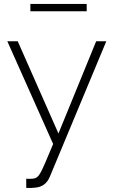

<svg xmlns="http://www.w3.org/2000/svg" viewBox="-20 -729 580 972"><path d="M133.8 -671.9V-709H418.9V-671.9ZM112.8 175.8Q150.9 177.7 160.2 171.9Q173.3 168.5 188.7 138.7Q204.1 108.9 249 0L17.1 -520H69.8L275.9 -53.2L466.8 -520H518.1L232.9 164.1Q211.4 218.3 154.8 221.2Q138.7 223.6 112.8 222.2Z"/></svg>

Font: Rawline Light
Style: Regular
Weight: 300
Designer: Matt McInerney, Pablo Impallari, Rodrigo Fuenzalida
Foundry: Matt McInerney, Pablo Impallari, Rodrigo Fuenzalida
Version: Version 4.020;PS 004.020;hotconv 1.0.88;makeotf.lib2.5.64775